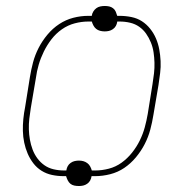

<svg xmlns="http://www.w3.org/2000/svg" viewBox="-20 -581 640 642"><path d="M244 41Q236 41 228.5 39.5Q221 38 215.5 33.5Q210 29 206.5 22Q203 15 201 8H193Q173 8 154 4Q135 0 119 -10Q103 -20 91.5 -35Q80 -50 72.5 -67.5Q65 -85 61 -104Q57 -123 56.5 -143Q56 -163 58 -183Q60 -203 64 -223L80 -323Q84 -348 90.5 -372.5Q97 -397 109 -420.5Q121 -444 138.5 -465Q156 -486 178 -500.5Q200 -515 225 -521.5Q250 -528 275 -528H287V-529Q288 -536 292 -542.5Q296 -549 302 -553.5Q308 -558 315.5 -559.5Q323 -561 330 -561Q338 -561 345 -559.5Q352 -558 358 -553.5Q364 -549 367 -542Q370 -535 372 -528H380Q400 -528 419.5 -524Q439 -520 454.5 -510Q470 -500 482 -485Q494 -470 501.5 -452.5Q509 -435 512.5 -416Q516 -397 517 -377Q518 -357 515.5 -337Q513 -317 510 -297L493 -197Q489 -172 482.5 -147.5Q476 -123 464 -99.5Q452 -76 434.5 -55Q417 -34 395.5 -19.5Q374 -5 348.5 1.5Q323 8 298 8H286V9Q285 16 281.5 22.5Q278 29 271.5 33.5Q265 38 258 39.5Q251 41 244 41ZM202 -11V-12Q203 -19 206.5 -25.5Q210 -32 216.5 -36.5Q223 -41 230 -42.5Q237 -44 244 -44Q252 -44 259 -42Q266 -40 272 -35.5Q278 -31 281.5 -24.5Q285 -18 287 -11H299Q321 -11 344 -17Q367 -23 386.5 -37Q406 -51 421.5 -70.5Q437 -90 447.5 -111.5Q458 -133 464 -155Q470 -177 474 -200L490 -300Q493 -318 495 -336Q497 -354 496.5 -371.5Q496 -389 493.5 -406Q491 -423 484.5 -439Q478 -455 468.5 -468.5Q459 -482 445.5 -491.5Q432 -501 415 -505Q398 -509 380 -509H372V-508Q371 -501 367.5 -494.5Q364 -488 357.5 -483.5Q351 -479 344 -477.5Q337 -476 330 -476Q322 -476 314.5 -478Q307 -480 301.5 -484.5Q296 -489 292.5 -495.5Q289 -502 287 -509H275Q253 -509 230 -503Q207 -497 187 -483Q167 -469 152 -449.5Q137 -430 126.5 -408.5Q116 -387 109.5 -365Q103 -343 100 -320L83 -220Q80 -202 78 -184Q76 -166 76.5 -148.5Q77 -131 80 -114Q83 -97 89 -81Q95 -65 105 -51.5Q115 -38 128.5 -28.5Q142 -19 159 -15Q176 -11 194 -11Z"/></svg>

Font: Iosevka Thin Extended
Style: Italic
Weight: 100
Width: 7
Italic angle: -9°
Monospace: yes
Designer: Belleve Invis
Foundry: Belleve Invis
Version: Version 32.5.0; ttfautohint (v1.8.4)